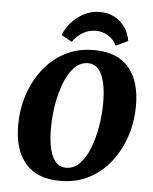

<svg xmlns="http://www.w3.org/2000/svg" viewBox="-54 -805 689 863"><g transform="rotate(5 290.5 -373.0)"><path d="M249 13Q146 13 93 -47.5Q40 -108 40 -221Q40 -291 61 -356Q82 -421 122 -473Q162 -525 219.5 -555.5Q277 -586 351 -586Q455 -586 507.5 -525.5Q560 -465 560 -352Q560 -282 539 -217Q518 -152 478 -100Q438 -48 380.5 -17.5Q323 13 249 13ZM271 -48Q306 -48 332.5 -75.5Q359 -103 376.5 -148Q394 -193 403 -247Q412 -301 412 -353Q412 -434 391.5 -479.5Q371 -525 329 -525Q294 -525 267.5 -497.5Q241 -470 223.5 -425Q206 -380 197 -326.5Q188 -273 188 -220Q188 -138 208.5 -93Q229 -48 271 -48ZM446 -614Q430 -644 405 -658.5Q380 -673 352 -673Q320 -673 293.5 -657.5Q267 -642 247 -614L199 -641Q221 -693 265.5 -726Q310 -759 363 -759Q399 -759 427.5 -744Q456 -729 475 -702.5Q494 -676 500 -640Z"/></g></svg>

Font: Yrsa
Style: Bold Italic
Weight: 700
Italic angle: -7.10001°
Version: Version 2.004